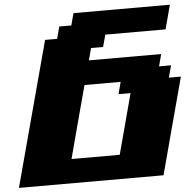

<svg xmlns="http://www.w3.org/2000/svg" viewBox="-58 -934 1000 992"><g transform="rotate(-5 442.0 -437.5)"><path d="M0 0H750Q772 -83 816.7 -250Q861.3 -417 883.8 -500H821.3L838.4 -562.5H775.9L792.5 -625H417.5L434.1 -687.5H496.6L513.7 -750H826.2Q831.5 -770.5 842.8 -812.5Q854 -854.5 859.4 -875H359.4L342.8 -812.5H280.3L263.7 -750H201.2ZM533.7 -125H283.7Q300.3 -187.5 333.5 -312.5Q366.7 -437.5 383.8 -500H571.3L554.7 -437.5H617.2Z"/></g></svg>

Font: Faithful 32x
Style: BoldOblique
Weight: 400
Foundry: Faithful Resource Pack
Version: Version 1.0; January 27, 2023